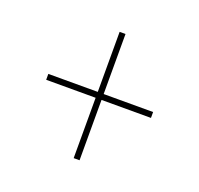

<svg xmlns="http://www.w3.org/2000/svg" viewBox="-85 -664 635 613"><g transform="rotate(20 232.5 -357.5)"><path d="M223 -143H243V-348H411V-368H243V-572H223V-368H55V-348H223Z"/></g></svg>

Font: Noto Serif Display Condensed ExtraBold
Style: Regular
Weight: 800
Width: 3
Designer: Monotype Design Team
Foundry: Monotype Imaging Inc.
Version: Version 2.009